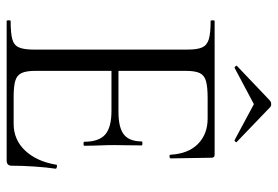

<svg xmlns="http://www.w3.org/2000/svg" viewBox="-149 -686 835 577"><g transform="rotate(90 268.5 -397.5)"><path d="M462 0H43Q41 0 41 -6Q41 -12 43 -12Q80 -12 98 -17Q116 -22 122.5 -37Q129 -52 129 -81V-544Q129 -573 122.5 -587.5Q116 -602 98 -607.5Q80 -613 43 -613Q41 -613 41 -619Q41 -625 43 -625H445Q454 -625 454 -616L456 -493Q456 -490 450.5 -489.5Q445 -489 445 -492Q442 -546 412.5 -575Q383 -604 336 -604H275Q241 -604 223.5 -599Q206 -594 199.5 -580Q193 -566 193 -539V-85Q193 -59 199.5 -45Q206 -31 222.5 -26Q239 -21 272 -21H352Q400 -21 432.5 -55.5Q465 -90 475 -149Q475 -152 481 -151Q487 -150 487 -147Q483 -121 480.5 -84Q478 -47 478 -15Q478 0 462 0ZM406 -233Q406 -277 384.5 -296Q363 -315 313 -315H163V-336H316Q364 -336 384.5 -352.5Q405 -369 405 -406Q405 -408 411 -408Q417 -408 417 -406Q417 -376 416.5 -359.5Q416 -343 416 -325Q416 -302 417 -280Q418 -258 418 -233Q418 -231 412 -231Q406 -231 406 -233ZM178 -692 281 -790Q286 -795 293 -795Q300 -795 304 -790L406 -692Q409 -691 406 -687.5Q403 -684 401 -685L293 -743L184 -685Q183 -684 179.5 -687.5Q176 -691 178 -692Z"/></g></svg>

Font: Cormorant Light
Style: Regular
Weight: 400
Version: Version 4.000